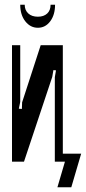

<svg xmlns="http://www.w3.org/2000/svg" viewBox="-20 -687 365 816"><path d="M247 -495V0H213V-359L218 -388L207 -389L202 -360L82 0H31V-495H66V-254L60 -225L73 -224L74 -252L153 -495ZM224 109 256 0H243V-34H325L283 109ZM195 -667H214Q214 -624 193.5 -596.5Q173 -569 141 -569Q109 -569 87.5 -596.5Q66 -624 66 -667H85Q85 -644 100 -630Q115 -616 141 -616Q166 -616 180.5 -629.5Q195 -643 195 -667Z"/></svg>

Font: Moniqa ExtBd Cond Paragraph
Style: Regular
Weight: 800
Width: 3
Designer: Rajesh Rajput
Foundry: Rajesh Rajput
Version: Version 1.000